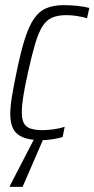

<svg xmlns="http://www.w3.org/2000/svg" viewBox="-20 -538 368 748"><path d="M141 8Q96 8 69.5 -3Q43 -14 31.5 -36Q20 -58 20 -93Q20 -122 26.5 -162Q33 -202 44 -254Q60 -333 76 -384Q92 -435 112 -464.5Q132 -494 160.5 -506Q189 -518 229 -518Q254 -518 282.5 -515Q311 -512 328 -507L319 -467Q303 -472 281 -475.5Q259 -479 239 -479Q206 -479 183.5 -469.5Q161 -460 145.5 -435.5Q130 -411 117 -367.5Q104 -324 89 -256Q77 -202 71 -164.5Q65 -127 65 -101Q65 -73 73 -58Q81 -43 99.5 -37Q118 -31 145 -31Q166 -31 190.5 -34.5Q215 -38 232 -44L224 -4Q208 1 185 4.5Q162 8 141 8ZM18 190 19 185 124 -18H157L156 -13L68 190Z"/></svg>

Font: Saira Condensed ExtraLight
Style: Italic
Weight: 250
Width: 3
Italic angle: -12°
Designer: Hector Gatti with collaboration of the Omnibus-Type team
Foundry: Omnibus-Type
Version: Version 1.101